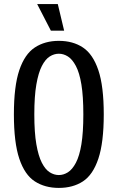

<svg xmlns="http://www.w3.org/2000/svg" viewBox="-20 -910 577 940"><path d="M268 10Q200 10 150.5 -22Q101 -54 74.5 -133Q48 -212 48 -350Q48 -488 74.5 -566.5Q101 -645 150.5 -677.5Q200 -710 268 -710Q337 -710 386 -677.5Q435 -645 461.5 -566.5Q488 -488 488 -350Q488 -212 461.5 -133Q435 -54 386 -22Q337 10 268 10ZM268 -53Q291 -53 312.5 -66.5Q334 -80 351.5 -113Q369 -146 378.5 -203.5Q388 -261 388 -350Q388 -439 378.5 -496.5Q369 -554 351.5 -587Q334 -620 312.5 -633.5Q291 -647 268 -647Q245 -647 223.5 -633.5Q202 -620 185 -587Q168 -554 158 -496.5Q148 -439 148 -350Q148 -261 158 -203.5Q168 -146 185 -113Q202 -80 223.5 -66.5Q245 -53 268 -53ZM229 -760 162 -890H263L294 -760Z"/></svg>

Font: Cuprum Medium
Style: Regular
Weight: 500
Designer: Jovanny Lemonad
Foundry: Jovanny Lemonad
Version: Version 3.000